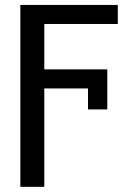

<svg xmlns="http://www.w3.org/2000/svg" viewBox="-20 -550 551 768"><path d="M157.2 197.3V-530.3H61.5V197.3ZM409.2 -196.3V-272.5H135.7V-196.3ZM451.2 -454.1V-530.3H135.7V-454.1ZM332 -112.3H409.2V-272.5H332Z"/></svg>

Font: Pretendard Variable
Style: Regular
Weight: 400
Designer: Base glyphs from Inter by Rasmus Andersson; Hangeul glyphs from Noto Sans CJK(Source Han Sans) by Jang Soo-young and Kan
Foundry: Kil Hyung-jin
Version: Version 1.309;Glyphs 3.2 (3225)